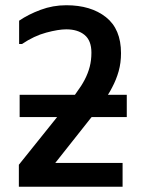

<svg xmlns="http://www.w3.org/2000/svg" viewBox="-20 -729 540 733"><path d="M53 -561V-650Q88 -674 135 -691.5Q182 -709 233 -709Q327 -709 384.5 -663.5Q442 -618 442 -526Q442 -489 433 -457Q424 -425 408 -395Q401 -381 392 -367H464V-282H330L328 -280L191 -107H448V-16H52V-100L198 -282H55V-367H266Q270 -372 273 -377Q291 -401 303.5 -425Q316 -449 322.5 -474Q329 -499 329 -528Q329 -574 303 -595.5Q277 -617 233 -617Q203 -617 156.5 -604.5Q110 -592 64 -561Z"/></svg>

Font: D2Coding
Style: Bold
Weight: 700
Monospace: yes
Designer: Yong-Rak Park; Jeong-Hwan Yoon; Sang-Min Lee;
Foundry: NHN Corporation
Version: Version 1.3.2; Build 20180524